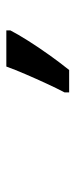

<svg xmlns="http://www.w3.org/2000/svg" viewBox="161 -1002 235 597"><g transform="rotate(-90 278.5 -703.5)"><path d="M289.6 -606V-620.1Q302.2 -644 317.1 -676.3Q332 -708.5 346.2 -741.5Q360.4 -774.4 370.1 -801.3H482.4V-788.6Q470.2 -765.1 450.2 -733.4Q430.2 -701.7 406.5 -668.5Q382.8 -635.3 359.4 -606Z"/></g></svg>

Font: Open Sans SemiBold
Style: Italic
Weight: 600
Italic angle: -12°
Designer: Monotype Design Team
Foundry: Monotype Imaging Inc.
Version: Version 3.003; ttfautohint (v1.8.4)